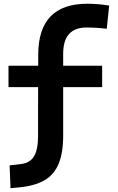

<svg xmlns="http://www.w3.org/2000/svg" viewBox="-20 -762 626 1015"><path d="M35.6 232.9 30.8 112.3 91.8 105Q138.2 99.6 159.7 64.5Q181.2 29.3 181.2 -43V-187.5L181.6 -301.3H24.9V-414.6H182.1V-473.6Q182.6 -742.2 441.4 -742.2Q501.5 -742.2 557.1 -732.4L544.4 -609.9Q511.7 -613.8 486.6 -615.2Q461.4 -616.7 438.5 -616.7Q314 -616.7 314 -478.5V-414.6H520V-301.3H314V-45.9Q314 46.4 289.8 104.2Q265.6 162.1 214.4 191.4Q163.1 220.7 82 228.5Z"/></svg>

Font: Cascadia Mono PL
Style: Bold
Weight: 700
Monospace: yes
Designer: Aaron Bell
Foundry: Saja Typeworks
Version: Version 2404.023; ttfautohint (v1.8.4)